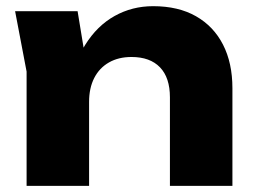

<svg xmlns="http://www.w3.org/2000/svg" viewBox="-20 -608 829 628"><path d="M29.4 -571.4H233.8L271.4 -342.8V0H67V-373.8ZM480.8 -587.8Q563.2 -587.8 621 -554.9Q678.8 -522 709.5 -461.9Q740.2 -401.8 740.2 -319.6V0H535.8V-289.6Q535.8 -354 503.3 -387.8Q470.8 -421.6 410 -421.6Q367.6 -421.6 336.3 -403.7Q305 -385.8 288.2 -352.9Q271.4 -320 271.4 -274.8L208 -307.6Q220 -399.2 258.8 -461.5Q297.6 -523.8 355 -555.8Q412.4 -587.8 480.8 -587.8Z"/></svg>

Font: Unbounded
Style: Regular
Weight: 400
Designer: Luke Prowse, Jean-Baptiste Morizot, Fátima Lázaro, Florian Runge
Foundry: NaN
Version: Version 1.701;gftools[0.9.28.dev5+ged2979d]